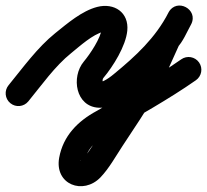

<svg xmlns="http://www.w3.org/2000/svg" viewBox="-55 -323 730 677"><path d="M-18.5 40.8C0.7 56.6 29 53.8 44.8 34.5C92 -23 138.2 -89.3 196.2 -135.9C227.2 -160.9 270.9 -201.3 310.2 -211.4C325 -215.2 311.1 -210.5 305.2 -223C303.2 -227.2 304.4 -224.9 304.2 -223.5C300.8 -188.9 262.5 -132.2 240.5 -105.9C195.3 -51.9 211.1 53.7 294 56.9C334.6 58.5 373.7 32.3 403.6 7.8C490.1 -63.4 567.4 -136.7 619 -237.5C632.5 -263.7 619.8 -287.2 600.2 -297.7C580.5 -308.2 553.9 -305.6 539.6 -279.8C529.5 -261.5 509.6 -222.3 505.2 -217.8C504.8 -217.5 502.7 -214.4 500.5 -211.4C498.4 -208.3 496.3 -205.2 496.1 -204.8C471.1 -150.5 448.1 -94.1 418.8 -42.1C383.3 20.9 341.5 81.9 301.8 142.3C281.5 173.2 260.2 213.1 234.5 239.8C224.5 250.3 223.8 237.4 235.8 247.6C244.1 254.6 239.9 261.8 242.3 249.1C251.3 200 286.3 170.4 328.4 147.6C328.4 147.6 328.8 147.4 329.2 147.2C329.5 147 329.9 146.7 329.9 146.7C432.3 86.2 538.3 28.1 635.8 -40.1C656.2 -54.4 661.1 -82.5 646.9 -102.8C632.6 -123.2 604.5 -128.1 584.2 -113.9C584.2 -113.9 584.2 -113.9 584.2 -113.9C488.6 -47 384.6 9.9 284.1 69.3C284.1 69.3 284.5 69 284.8 68.8C285.2 68.6 285.6 68.4 285.6 68.4C219 104.4 167.8 156.1 153.7 232.9C136.4 327.7 238.3 365.9 299.5 302.2C329.3 271.1 353.4 227.6 377 191.7C417.8 129.6 460.8 66.9 497.2 2.1C527.7 -52.1 551.9 -110.7 577.9 -167.2C578.1 -167.6 575.7 -164.2 573.3 -160.8C570.9 -157.3 568.5 -153.8 568.8 -154.2C589.8 -175.1 603.9 -210 618.4 -236.2C632.7 -262.1 619.6 -285.8 599.5 -296.5C579.4 -307.2 552.4 -304.8 539 -278.5C493.1 -189.2 423.2 -124.9 346.4 -61.8C335.1 -52.4 323 -43.5 309.7 -37.1C305.7 -35.2 294.3 -36.6 297 -33C298.6 -30.9 302.2 -31.3 304.2 -29.6C309.5 -25 303.6 -41 309.5 -48.1C343.9 -89.1 388.4 -160.3 393.8 -214.5C400.3 -279.6 347.4 -313.9 287.8 -298.6C233.8 -284.7 182.5 -240.4 139.8 -206.1C76.7 -155.3 26.5 -85.1 -24.8 -22.5C-40.6 -3.3 -37.8 25 -18.5 40.8Z"/></svg>

Font: FRB American Cursive Guidelines Black
Style: Bold Italic
Weight: 900
Italic angle: -25°
Version: Version 2.0;Modular Font Editor K font №1